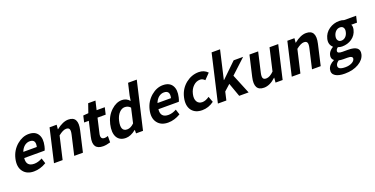

<svg xmlns="http://www.w3.org/2000/svg" viewBox="-26 -1802 5953 3048"><g transform="rotate(-20 2951.0 -277.5)"><path d="M75 -64Q13 -144 44 -279Q74 -410 174 -495Q268 -574 373 -574Q485 -574 530 -498Q573 -426 545 -306Q535 -262 523 -239H178Q163 -99 300 -99Q364 -99 435 -138L464 -48Q360 14 254 14Q134 14 75 -64ZM426 -336Q455 -460 349 -460Q303 -460 262 -429Q220 -395 198 -336Z M723 -560H843L836 -486H840Q950 -574 1042 -574Q1215 -574 1163 -349L1083 0H936L1012 -331Q1027 -395 1014 -422Q1002 -448 960 -448Q908 -448 829 -385L740 0H594Z M1287 -196 1344 -444H1265L1290 -553L1378 -560L1430 -710H1553L1518 -560H1656L1629 -444H1491L1434 -196Q1412 -102 1488 -102Q1513 -102 1546 -114L1545 -7Q1477 14 1422 14Q1238 14 1287 -196Z M1657 -64Q1614 -143 1645 -279Q1675 -411 1767 -495Q1853 -574 1948 -574Q2024 -574 2076 -513L2090 -601L2136 -798H2283L2098 0H1980L1981 -58H1978Q1887 14 1806 14Q1701 14 1657 -64ZM1990 -165 2046 -411Q2010 -453 1952 -453Q1902 -453 1860 -409Q1815 -362 1796 -281Q1756 -107 1872 -107Q1932 -107 1990 -165Z M2342 -64Q2280 -144 2311 -279Q2341 -410 2441 -495Q2535 -574 2640 -574Q2752 -574 2797 -498Q2840 -426 2812 -306Q2802 -262 2790 -239H2445Q2430 -99 2567 -99Q2631 -99 2702 -138L2731 -48Q2627 14 2521 14Q2401 14 2342 -64ZM2693 -336Q2722 -460 2616 -460Q2570 -460 2529 -429Q2487 -395 2465 -336Z M2920 -63Q2861 -144 2892 -279Q2923 -414 3028 -497Q3127 -574 3246 -574Q3336 -574 3395 -512L3303 -417Q3268 -454 3225 -454Q3161 -454 3111 -406Q3060 -358 3042 -279Q3024 -201 3052 -153Q3080 -106 3141 -106Q3196 -106 3260 -151L3296 -54Q3203 14 3097 14Q2978 14 2920 -63Z M3547 -798H3690L3579 -318H3583L3833 -560H3993L3746 -331L3882 0H3723L3640 -232L3538 -140L3506 0H3363Z M4019 -210 4100 -560H4247L4171 -229Q4156 -165 4169 -138Q4181 -112 4222 -112Q4283 -112 4352 -182L4439 -560H4586L4457 0H4337L4344 -80H4340Q4240 14 4140 14Q3968 14 4019 -210Z M4740 -560H4860L4853 -486H4857Q4967 -574 5059 -574Q5232 -574 5180 -349L5100 0H4953L5029 -331Q5044 -395 5031 -422Q5019 -448 4977 -448Q4925 -448 4846 -385L4757 0H4611Z M5264 208Q5205 170 5221 99Q5237 28 5328 -17L5329 -22Q5285 -55 5300 -116Q5313 -176 5386 -221L5387 -225Q5325 -280 5346 -371Q5368 -466 5449 -522Q5525 -574 5619 -574Q5663 -574 5700 -560H5902L5877 -452H5781Q5800 -419 5788 -367Q5767 -276 5692 -225Q5622 -177 5528 -177Q5495 -177 5459 -190Q5430 -171 5424 -142Q5413 -96 5501 -96H5596Q5804 -96 5772 44Q5752 130 5657 186Q5560 243 5422 243Q5318 243 5264 208ZM5617 -295Q5648 -323 5659 -371Q5671 -419 5652 -447Q5635 -474 5596 -474Q5557 -474 5527 -447Q5496 -419 5484 -371Q5473 -323 5493 -295Q5511 -268 5549 -268Q5587 -268 5617 -295ZM5574 126Q5618 103 5626 69Q5637 19 5544 19H5476Q5430 19 5400 11Q5356 41 5348 76Q5331 150 5465 150Q5527 150 5574 126Z"/></g></svg>

Font: KaiGen Gothic CN Bold
Style: Bold
Weight: 700
Designer: Ryoko NISHIZUKA  (kana & ideographs); Paul D. Hunt (Latin, Greek & Cyrillic); Wenlong ZHANG  (bopomofo); Sandoll Communi
Foundry: Adobe Systems Incorporated
Version: Version 1.002.20150501